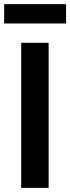

<svg xmlns="http://www.w3.org/2000/svg" viewBox="-20 -904 338 924"><path d="M0 -884H298V-791H0ZM82 -698H214V0H82Z"/></svg>

Font: Plexus Sans SemiBold
Style: Regular
Weight: 600
Version: Version 2.001;PS 002.001;hotconv 1.0.70;makeotf.lib2.5.58329